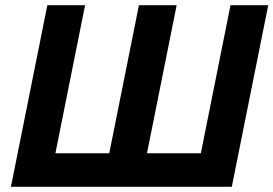

<svg xmlns="http://www.w3.org/2000/svg" viewBox="-20 -718 1051 738"><path d="M22 0 162 -698H307L193 -129H400L514 -698H659L545 -129H752L866 -698H1011L871 0Z"/></svg>

Font: IBM Plex Sans
Style: Italic
Weight: 400
Italic angle: -11.31°
Designer: Mike Abbink, Paul van der Laan, Pieter van Rosmalen
Foundry: Bold Monday
Version: Version 3.201